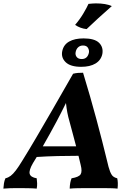

<svg xmlns="http://www.w3.org/2000/svg" viewBox="-52 -1112 771 1135"><path d="M-32 3Q-31 -14 -28.5 -29Q-26 -44 -20 -58Q-3 -62 11 -72.5Q25 -83 41.5 -104.5Q58 -126 81 -164Q119 -225 161.5 -297.5Q204 -370 257.5 -462.5Q311 -555 380 -676Q395 -680 409 -681Q423 -682 439 -682Q482 -541 518 -407Q554 -273 580 -165Q590 -120 598.5 -98.5Q607 -77 617 -69Q627 -61 641 -58Q647 -33 643 3Q625 1 599 0.5Q573 0 548 0Q523 0 507 0Q491 0 463.5 0Q436 0 408 0.5Q380 1 360 3Q361 -34 371 -58Q414 -65 424.5 -81.5Q435 -98 425 -137Q418 -166 412 -191Q353 -191 289 -189.5Q225 -188 165 -184Q154 -166 143 -148Q118 -105 123.5 -84.5Q129 -64 165 -58Q167 -44 167.5 -28.5Q168 -13 165 3Q145 1 113 0.5Q81 0 57 0Q31 0 9 0.5Q-13 1 -32 3ZM283 -395Q243 -320 201 -247H398Q388 -285 378 -322.5Q368 -360 358 -397Q344 -444 338 -503Q324 -474 310 -447Q296 -420 283 -395ZM428 -717Q364 -717 336 -744.5Q308 -772 316 -810Q324 -848 357 -866.5Q390 -885 442 -885Q507 -885 533.5 -859Q560 -833 553 -793Q545 -756 512.5 -736.5Q480 -717 428 -717ZM431 -763Q464 -763 473 -798Q477 -812 469 -827.5Q461 -843 439 -843Q421 -843 409.5 -832Q398 -821 395 -803Q392 -787 401.5 -775Q411 -763 431 -763ZM460 -940Q422 -944 392 -965Q419 -996 440.5 -1032Q462 -1068 471 -1089Q482 -1090 493 -1091Q504 -1092 514 -1092Q574 -1092 609 -1076Q568 -1040 529 -1004.5Q490 -969 460 -940Z"/></svg>

Font: Vollkorn
Style: Bold Italic
Weight: 700
Italic angle: -11°
Designer: Friedrich Althausen
Foundry: Friedrich Althausen
Version: Version 5.000; ttfautohint (v1.8.3)